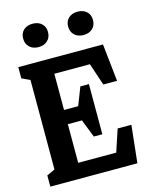

<svg xmlns="http://www.w3.org/2000/svg" viewBox="-138 -1044 895 1133"><g transform="rotate(-15 310.0 -478.0)"><path d="M25.5 -68.5 108.2 -106.6 75.4 -50.4V-660.8L96.5 -628.4L25.5 -661.5V-730H542.9L567.5 -501.2H483.6L430.8 -658.8L459.8 -637.2H204.8L220.8 -654.2V-393.5L186.7 -416H329.2L298.8 -394.1L349.8 -525.5H402.1V-219.2H349.8L298.8 -350.6L328.8 -329.2H186.7L220.8 -358V-61.6L188.9 -93.2H474.4L445.8 -71.2L498.2 -228.8H582.1L557.5 0H25.5ZM96.7 -885.1Q96.7 -917.7 117.6 -936.7Q138.5 -955.8 172.8 -955.8Q206.7 -955.8 227.6 -936.7Q248.5 -917.7 248.5 -885.1Q248.5 -852.5 227.6 -832.8Q206.7 -813.2 172.8 -813.2Q138.5 -813.2 117.6 -832.6Q96.7 -852.1 96.7 -885.1ZM371.5 -885.1Q371.5 -917.7 392.4 -936.7Q413.3 -955.8 447.7 -955.8Q481.5 -955.8 502.4 -936.7Q523.3 -917.7 523.3 -885.1Q523.3 -852.5 502.4 -832.8Q481.5 -813.2 447.7 -813.2Q413.3 -813.2 392.4 -832.6Q371.5 -852.1 371.5 -885.1Z"/></g></svg>

Font: Monaspace Xenon Var
Style: Regular
Weight: 400
Designer: Riley Cran and the Lettermatic Team
Version: Version 1.000 (Monaspace Xenon Var)